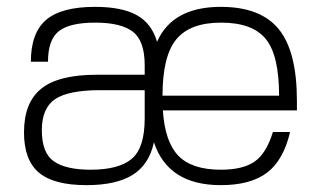

<svg xmlns="http://www.w3.org/2000/svg" viewBox="-20 -529 938 560"><path d="M846 -208V-207H455Q461 -115 500.5 -74.5Q540 -34 624 -34Q689 -34 723 -58Q757 -82 776 -144H826Q807 -62 759 -25.5Q711 11 624 11Q470 11 429 -114Q415 -49 367 -19Q319 11 232 11Q137 11 93.5 -25.5Q50 -62 50 -143Q50 -230 100.5 -270.5Q151 -311 262 -311H402V-339Q402 -410 367.5 -436.5Q333 -463 258 -463Q183 -463 151.5 -438Q120 -413 120 -349H70Q70 -433 114.5 -471Q159 -509 257 -509Q336 -509 379.5 -484.5Q423 -460 438 -407Q483 -509 624 -509Q740 -509 793 -444Q846 -379 846 -235ZM402 -266H272Q180 -266 141 -240Q102 -214 102 -149Q102 -83 137 -58.5Q172 -34 244 -34Q327 -34 364.5 -66Q402 -98 402 -183ZM794 -250Q794 -368 755 -415.5Q716 -463 625 -463Q534 -463 494 -414Q454 -365 454 -250Z"/></svg>

Font: Fivo Sans Light
Style: Regular
Weight: 300
Designer: Alexander Slobzheninov
Foundry: Alexander Slobzheninov
Version: 1.0